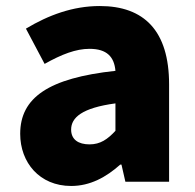

<svg xmlns="http://www.w3.org/2000/svg" viewBox="-20 -603 646 637"><path d="M216 14C279 14 332 -15 379 -57H383L396 0H541V-323C541 -501 458 -583 311 -583C222 -583 141 -553 66 -508L128 -391C185 -423 232 -441 277 -441C335 -441 359 -414 363 -368C141 -344 47 -279 47 -159C47 -64 111 14 216 14ZM277 -124C240 -124 216 -140 216 -173C216 -213 252 -245 363 -260V-169C337 -141 313 -124 277 -124Z"/></svg>

Font: Noto Sans CJK Black
Style: Bold
Weight: 900
Designer: Ryoko NISHIZUKA (kana & ideographs); Paul D. Hunt (Latin, Greek & Cyrillic); Wenlong ZHANG (bopomofo); Sandoll Communica
Foundry: Adobe Systems Incorporated
Version: Version 1.000;PS 1;hotconv 1.0.78;makeotf.lib2.5.61930